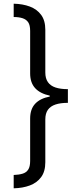

<svg xmlns="http://www.w3.org/2000/svg" viewBox="-20 -852 416 1038"><path d="M347 -296Q307 -296 280 -287Q253 -278 239 -258.5Q225 -239 225 -206V25Q225 75 202.5 105.5Q180 136 141.5 150.5Q103 165 54 166V94Q82 93 102 87Q122 81 132.5 65Q143 49 143 18V-211Q143 -262 170 -291Q197 -320 249 -330V-335Q197 -346 170 -375.5Q143 -405 143 -455V-685Q143 -716 132.5 -731.5Q122 -747 102 -753.5Q82 -760 54 -760V-832Q103 -831 141.5 -816.5Q180 -802 202.5 -771.5Q225 -741 225 -691V-460Q225 -428 239 -408Q253 -388 280 -379Q307 -370 347 -370Z"/></svg>

Font: binaryhoriontal115
Style: Book
Weight: 400
Designer: Jelle Bosma - Monotype Design Team
Foundry: Monotype Imaging Inc.
Version: Version 2.003